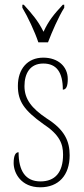

<svg xmlns="http://www.w3.org/2000/svg" viewBox="-20 -786 355 816"><path d="M143 -606H184C201 -651 229 -715 253 -753V-766H247C210 -726 187 -699 165 -651C141 -699 117 -726 81 -766H75V-753C98 -715 128 -651 143 -606ZM151 10C229 10 276 -41 276 -126C276 -185 256 -234 178 -283C114 -326 84 -365 84 -420C84 -473 107 -516 164 -516C221 -516 247 -478 247 -405C262 -405 268 -421 268 -450C268 -504 226 -541 164 -541C97 -541 56 -493 56 -421C56 -355 83 -317 164 -259C234 -213 248 -174 248 -129C248 -52 213 -15 152 -15C88 -15 59 -60 59 -139C46 -139 38 -125 38 -93C38 -50 70 10 151 10Z"/></svg>

Font: Noto Serif Devanagari ExtraCondensed Thin
Style: Regular
Weight: 100
Width: 2
Designer: Universal Thirst, Indian Type Foundry and the Monotype Design Team
Foundry: Monotype Imaging Inc.
Version: Version 2.004